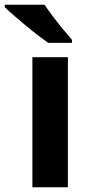

<svg xmlns="http://www.w3.org/2000/svg" viewBox="-58 -786 383 806"><path d="M227 0H78V-546H227ZM129 -766Q144 -744 164.5 -716.5Q185 -689 206.5 -663.5Q228 -638 244 -619V-606H145Q126 -619 100.5 -638.5Q75 -658 48.5 -680Q22 -702 -1 -722Q-24 -742 -38 -756V-766Z"/></svg>

Font: Noto Sans IKEA
Style: Bold
Weight: 600
Designer: Monotype Design Team
Foundry: Monotype Imaging Inc.
Version: Version 2.001